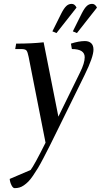

<svg xmlns="http://www.w3.org/2000/svg" viewBox="-20 -663 534 986"><path d="M29.8 255.9 137.2 210Q155.8 186 213.9 69.8L127 -371.1Q122.1 -396 116 -403.6Q109.9 -411.1 88.9 -411.1H58.1L63 -439Q144.5 -439 204.1 -445.8L279.8 -64L391.1 -291Q415 -338.9 415 -369.1Q415 -411.1 349.1 -411.1L344.2 -439Q384.8 -452.1 416 -452.1Q436.5 -452.1 448.2 -441.2Q460 -430.2 460 -408.2Q460 -370.6 415 -278.8L275.9 3.9Q252.4 51.8 236.6 83.5Q220.7 115.2 203.6 147.9Q186.5 180.7 174.6 200.4Q162.6 220.2 149.2 239.7Q135.7 259.3 125.2 269.8Q114.7 280.3 102.8 288.6Q90.8 296.9 79.6 300Q68.4 303.2 55.2 303.2Q46.4 303.2 38.8 287.8Q31.2 272.5 29.8 255.9ZM249 -502 294.9 -594.2Q308.6 -621.1 320.6 -632.1Q332.5 -643.1 348.1 -643.1Q363.8 -643.1 373 -624L270 -493.2ZM354 -502 399.9 -594.2Q413.6 -621.1 425.5 -632.1Q437.5 -643.1 453.1 -643.1Q468.8 -643.1 478 -624L375 -493.2Z"/></svg>

Font: Dihjauti
Style: Bold Italic
Weight: 700
Italic angle: -9°
Designer: T. Christopher White
Version: Version 3.0.0